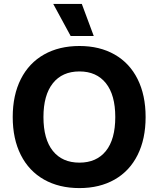

<svg xmlns="http://www.w3.org/2000/svg" viewBox="-20 -950 809 981"><path d="M252 -930H398L459 -766H341ZM724 -352Q724 -240 683 -158Q642 -76 565.5 -32.5Q489 11 386 11Q282 11 205 -32.5Q128 -76 86.5 -158Q45 -240 45 -352Q45 -464 86.5 -546Q128 -628 205 -671.5Q282 -715 386 -715Q489 -715 565.5 -671.5Q642 -628 683 -546Q724 -464 724 -352ZM202 -352Q202 -239 250 -179Q298 -119 386 -119Q473 -119 521 -178.5Q569 -238 569 -352Q569 -465 521 -525Q473 -585 386 -585Q298 -585 250 -524.5Q202 -464 202 -352Z"/></svg>

Font: CBA Beacon Sans Extra Bold
Style: Regular
Weight: 800
Designer: Wei Huang
Foundry: Wei Huang
Version: Version 1.002